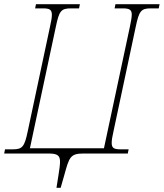

<svg xmlns="http://www.w3.org/2000/svg" viewBox="-35 -734 783 918"><path d="M235 164H255L273 101C296 18 301 0 364 0H576L580 -20H543C511 -20 499 -25 499 -51C499 -64 502 -82 508 -108L614 -606C630 -683 640 -694 687 -694H724L728 -714H517L513 -694H550C582 -694 595 -689 595 -664C595 -651 591 -630 586 -606L462 -25H108L232 -606C248 -683 257 -694 306 -694H343L347 -714H137L133 -694H169C201 -694 213 -689 213 -663C213 -650 210 -632 204 -606L98 -108C82 -31 72 -20 25 -20H-11L-15 0H196C238 0 252 8 252 39C252 54 249 76 245 101Z"/></svg>

Font: Noto Serif SemiCondensed Thin
Style: Italic
Weight: 100
Width: 4
Italic angle: -12°
Designer: Monotype Design Team
Foundry: Monotype Imaging Inc.
Version: Version 2.013